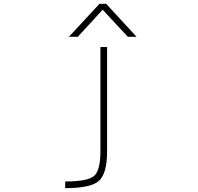

<svg xmlns="http://www.w3.org/2000/svg" viewBox="-20 -772 1040 1011"><path d="M699.2 -578.1H653.3L520.5 -720.7L389.6 -578.1H342.8L503.9 -752H539.1ZM508.8 -524.4H543.9V24.4Q543.9 141.6 501 180.2Q458 218.8 323.2 218.8V183.6Q443.4 183.6 476.1 153.8Q508.8 124 508.8 24.4Z"/></svg>

Font: GenEi Gothic M ExtraLight
Style: Regular
Weight: 200
Designer: o_tamon (Modified); [Source Han Sans]
Ryoko NISHIZUKA  (kana & ideographs); Paul D. Hunt (Latin, Greek & Cyrillic); Wenl
Version: Version 1.1a;Original Version 1.004